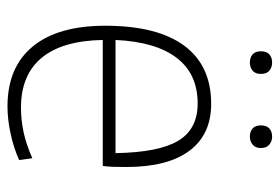

<svg xmlns="http://www.w3.org/2000/svg" viewBox="-140 -616 765 526"><g transform="rotate(90 243.0 -353.5)"><path d="M152 -655Q138 -655 129.5 -662.5Q121 -670 121 -685Q121 -701 129.5 -708.5Q138 -716 152 -716Q165 -716 174 -708.5Q183 -701 183 -685Q183 -670 174 -662.5Q165 -655 152 -655ZM355 -655Q341 -655 332.5 -662.5Q324 -670 324 -685Q324 -701 332.5 -708.5Q341 -716 355 -716Q367 -716 376.5 -708.5Q386 -701 386 -685Q386 -670 376.5 -662.5Q367 -655 355 -655ZM272 9Q165 9 108 -60Q51 -129 51 -259Q51 -401 105.5 -475Q160 -549 265 -549Q349 -549 393.5 -489.5Q438 -430 438 -317Q438 -294 437.5 -279Q437 -264 435 -252H90Q92 -141 139 -84.5Q186 -28 275 -28Q309 -28 342 -35Q375 -42 414 -59L419 -23Q386 -8 346.5 0.5Q307 9 272 9ZM264 -512Q183 -512 139 -454.5Q95 -397 90 -287H400Q398 -406 366 -459Q334 -512 264 -512Z"/></g></svg>

Font: Encode Sans Narrow
Style: Thin
Weight: 250
Designer: Pablo Impallari, Andres Torresi
Foundry: Pablo Impallari, Andres Torresi
Version: Version 1.000; ttfautohint (v1.00) -l 8 -r 50 -G 200 -x 14 -